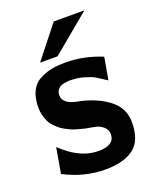

<svg xmlns="http://www.w3.org/2000/svg" viewBox="-130 -749 677 835"><g transform="rotate(-20 209.0 -331.0)"><path d="M24 -38 44 -155 65 -137Q136 -76 212 -76Q287 -76 287 -127Q287 -148 271.5 -161Q256 -174 242.5 -177.5Q229 -181 200 -186L189 -188Q178 -191 172 -192.5Q166 -194 152 -198Q138 -202 128.5 -206.5Q119 -211 105.5 -218Q92 -225 82.5 -233Q73 -241 62 -252.5Q51 -264 45 -277Q39 -290 34.5 -306.5Q30 -323 30 -342Q30 -387 44.5 -417Q59 -447 86.5 -461.5Q114 -476 142 -481.5Q170 -487 208 -487Q292 -487 375 -453L357 -350Q327 -370 311 -379.5Q295 -389 264.5 -398Q234 -407 200 -407Q134 -407 134 -362Q134 -318 212 -307Q292 -288 341.5 -248Q391 -208 391 -144Q391 -60 345 -25Q299 10 213 10Q115 10 24 -38ZM104 -524 221 -672H363Q205 -540 185 -524Z"/></g></svg>

Font: Coval
Style: ExtraBold
Weight: 800
Foundry: Context Ltd
Version: Version 001.000